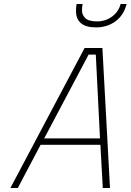

<svg xmlns="http://www.w3.org/2000/svg" viewBox="-20 -940 653 960"><path d="M393 -920Q390 -905 390 -885.5Q390 -866 406.5 -849.5Q423 -833 465 -833Q507 -833 540 -857Q573 -881 583 -920H613Q599 -864 557.5 -833.5Q516 -803 460 -803Q360 -803 360 -886Q360 -902 363 -920ZM32 0 403 -700H492L530 0H494L482 -216H183L69 0ZM423 -667 201 -248H480L459 -667Z"/></svg>

Font: TitilliumWebThinItalic
Style: Thin Italic
Weight: 200
Italic angle: -13°
Version: Version 1.001;PS 57.000;hotconv 1.0.70;makeotf.lib2.5.55311